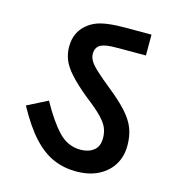

<svg xmlns="http://www.w3.org/2000/svg" viewBox="-92 -699 668 738"><g transform="rotate(15 242.5 -330.5)"><path d="M442 -186Q442 -142 421.5 -109Q401 -76 364 -57.5Q327 -39 276 -39Q228 -39 186 -57Q144 -75 105 -117Q66 -159 25 -234L106 -275Q145 -204 182.5 -164Q220 -124 271 -124Q303 -124 323.5 -140Q344 -156 344 -189Q344 -212 336 -230.5Q328 -249 306 -271.5Q284 -294 242 -326Q197 -363 171.5 -391.5Q146 -420 136.5 -444.5Q127 -469 127 -495Q127 -528 139.5 -552Q152 -576 175 -592Q189 -602 206.5 -608.5Q224 -615 252 -618.5Q280 -622 324 -622H421V-539H315Q280 -539 265.5 -536.5Q251 -534 241 -529Q232 -524 227 -515Q222 -506 222 -493Q222 -478 231 -463.5Q240 -449 261.5 -429.5Q283 -410 320 -380Q365 -344 392 -314Q419 -284 430.5 -254Q442 -224 442 -186Z"/></g></svg>

Font: Noto Sans Devanagari Medium
Style: Regular
Weight: 500
Version: Version 2.003